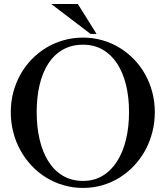

<svg xmlns="http://www.w3.org/2000/svg" viewBox="-20 -902 810 938"><path d="M360.4 -882.3 451.7 -736.3H422.4L230.5 -882.3ZM385.7 -18.1Q439.9 -18.1 481.7 -43.5Q523.4 -68.8 552 -113.8Q580.6 -158.7 595.5 -220.2Q610.4 -281.7 610.4 -354.5Q610.4 -427.2 595.5 -487.8Q580.6 -548.3 552 -591.8Q523.4 -635.3 481.7 -659.4Q439.9 -683.6 385.7 -683.6Q329.6 -683.6 287.1 -659.4Q244.6 -635.3 216.3 -591.8Q188 -548.3 173.6 -487.8Q159.2 -427.2 159.2 -354.5Q159.2 -281.7 173.6 -220.2Q188 -158.7 216.3 -113.8Q244.6 -68.8 287.1 -43.5Q329.6 -18.1 385.7 -18.1ZM385.7 16.1Q335.9 16.1 290.5 2.9Q245.1 -10.3 205.8 -34.4Q166.5 -58.6 134.5 -92.5Q102.5 -126.5 79.8 -167.5Q57.1 -208.5 44.9 -255.9Q32.7 -303.2 32.7 -354.5Q32.7 -404.8 44.9 -451.2Q57.1 -497.6 79.8 -538.1Q102.5 -578.6 134.5 -611.8Q166.5 -645 205.8 -668.7Q245.1 -692.4 290.5 -705.3Q335.9 -718.3 385.7 -718.3Q435.1 -718.3 480.2 -705.3Q525.4 -692.4 564.2 -668.7Q603 -645 635 -611.8Q667 -578.6 689.5 -538.1Q711.9 -497.6 724.1 -451.2Q736.3 -404.8 736.3 -354.5Q736.3 -303.2 724.1 -255.9Q711.9 -208.5 689.5 -167.5Q667 -126.5 635 -92.5Q603 -58.6 564.2 -34.4Q525.4 -10.3 480.2 2.9Q435.1 16.1 385.7 16.1Z"/></svg>

Font: Khmer Busra Bunong
Style: Regular
Weight: 400
Designer: D. Kanjahn
Version: Version 7.100; 2014